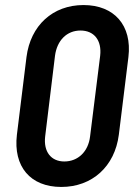

<svg xmlns="http://www.w3.org/2000/svg" viewBox="-20 -730 531 761"><path d="M223 11C345 11 435 -70 451 -196L489 -504C504 -629 433 -710 311 -710C189 -710 101 -629 85 -504L47 -196C32 -70 100 11 223 11ZM235 -90C182 -90 152 -129 159 -189L198 -509C206 -570 245 -609 299 -609C353 -609 384 -570 377 -509L337 -189C330 -129 289 -90 235 -90Z"/></svg>

Font: Barlow Semi Condensed SemiBold
Style: Italic
Weight: 600
Width: 4
Italic angle: -7°
Designer: Jeremy Tribby
Foundry: Tribby Type
Version: Version 1.422;hotconv 1.0.109;makeotfexe 2.5.65596